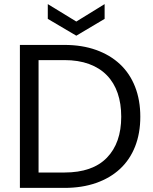

<svg xmlns="http://www.w3.org/2000/svg" viewBox="-20 -916 747 936"><path d="M294 -697Q380 -697 448.5 -672.5Q517 -648 565 -603Q613 -558 638.5 -493Q664 -428 664 -347Q664 -266 638.5 -201.5Q613 -137 565 -92.5Q517 -48 448.5 -24Q380 0 294 0H77V-697ZM294 -75Q431 -75 501 -147Q571 -219 571 -347Q571 -411 553.5 -462Q536 -513 501 -549Q466 -585 414 -604Q362 -623 294 -623H168V-75ZM490 -896V-824L352 -742L213 -824V-896L352 -811Z"/></svg>

Font: Poppins
Style: Regular
Weight: 400
Designer: Ninad Kale (Devanagari), Jonny Pinhorn (Latin)
Foundry: Indian Type Foundry
Version: Version 3.002 2017